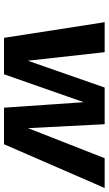

<svg xmlns="http://www.w3.org/2000/svg" viewBox="187 -727 540 954"><g transform="rotate(90 457.0 -250.0)"><path d="M696.8 0H515.1L487.8 -396L349.1 0H168L90.3 -500H239.3L281.7 -118.2L415 -500H597.2L616.7 -119.1L766.1 -500H914.1Z"/></g></svg>

Font: Fivo Sans
Style: Italic
Weight: 700
Designer: Alexander Slobzheninov
Foundry: Alexander Slobzheninov
Version: 1.0